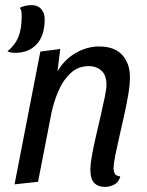

<svg xmlns="http://www.w3.org/2000/svg" viewBox="-20 -712 575 752"><path d="M390 20Q364 20 349 4.5Q334 -11 334 -48Q334 -70 340.5 -105.5Q347 -141 356.5 -181.5Q366 -222 375 -261.5Q384 -301 390.5 -332.5Q397 -364 397 -380Q397 -417 377.5 -435Q358 -453 328 -453Q286 -453 256.5 -425.5Q227 -398 209 -356Q191 -314 182 -272L129 0L37 10L138 -510L216 -520L205 -432Q232 -479 276.5 -504.5Q321 -530 368 -530Q428 -530 458.5 -497Q489 -464 489 -409Q489 -381 482.5 -342.5Q476 -304 466.5 -261Q457 -218 447.5 -177Q438 -136 431.5 -103.5Q425 -71 425 -54Q425 -41 429.5 -32Q434 -23 451 -21Q446 0 429 10Q412 20 390 20ZM39 -505Q34 -505 26 -506Q18 -507 9 -511Q38 -534 51.5 -566Q65 -598 65 -649Q65 -657 64 -665.5Q63 -674 58 -681Q65 -686 78.5 -689Q92 -692 104 -692Q127 -692 141 -677Q155 -662 155 -636Q155 -604 147 -579.5Q139 -555 123.5 -538.5Q108 -522 87 -513.5Q66 -505 39 -505Z"/></svg>

Font: Sansita Swashed Light
Style: Regular
Weight: 300
Designer: Pablo Cosgaya
Foundry: Omnibus-Type
Version: Version 1.003